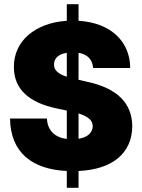

<svg xmlns="http://www.w3.org/2000/svg" viewBox="-20 -816 686 925"><path d="M301.8 88.9H358.4V7.8C520.5 0.5 616.2 -76.7 617.2 -208C616.2 -316.4 548.8 -390.6 396.5 -422.9L358.4 -431.6V-561.5C402.8 -554.2 425.3 -528.3 428.7 -488.3H607.4C606.4 -618.2 511.7 -706.5 358.4 -715.8V-795.9H301.8V-715.8C150.9 -706.1 45.9 -619.1 46.9 -493.2C46.9 -383.8 123 -322.3 247.1 -294.9L301.8 -283.2V-146.5C244.1 -153.8 208.5 -188 206.1 -245.1H28.3C30.3 -80.6 135.7 0 301.8 7.8ZM240.2 -506.8C241.2 -534.2 260.3 -555.2 301.8 -561.5V-446.3C260.3 -459.5 239.3 -478 240.2 -506.8ZM358.4 -147.5V-269.5C407.2 -253.9 425.8 -235.8 426.8 -208C425.8 -177.2 402.3 -153.8 358.4 -147.5Z"/></svg>

Font: Pretendard Black
Style: Regular
Weight: 900
Designer: Base glyphs from Inter by Rasmus Andersson; Hangeul glyphs from Noto Sans CJK(Source Han Sans) by Jang Soo-young and Kan
Foundry: Kil Hyung-jin
Version: Version 1.309;Glyphs 3.2 (3225)